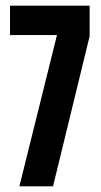

<svg xmlns="http://www.w3.org/2000/svg" viewBox="-20 -659 356 679"><path d="M48.5 0 181.5 -535H15.5V-639H297V-531L167.5 0Z"/></svg>

Font: Anek Tamil Condensed SemiBold
Style: Regular
Weight: 600
Width: 3
Designer: Aadarsh Rajan (Tamil), Yesha Goshar (Latin)
Foundry: Ek Type
Version: Version 1.003